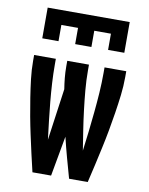

<svg xmlns="http://www.w3.org/2000/svg" viewBox="-84 -801 667 862"><g transform="rotate(10 250.0 -370.0)"><path d="M63 -600V-740H437V-600H363V-674H287V-600H213V-674H137V-600ZM124 0Q114 -41 105 -81.5Q96 -122 87 -163Q78 -204 70.5 -245Q63 -286 56.5 -327.5Q50 -369 45 -410.5Q40 -452 40 -494V-520H139V-494Q139 -452 141.5 -409.5Q144 -367 148 -324.5Q152 -282 157 -240Q162 -198 167 -156L200 -392Q196 -417 193.5 -442.5Q191 -468 191 -494V-520H290V-494Q290 -449 294 -404Q298 -359 303.5 -314Q309 -269 316 -224Q323 -179 330 -135Q336 -180 341 -224.5Q346 -269 350.5 -314Q355 -359 358 -404Q361 -449 361 -494V-520H460V-494Q460 -452 455 -410.5Q450 -369 443.5 -327.5Q437 -286 429.5 -245Q422 -204 413 -163Q404 -122 395 -81.5Q386 -41 376 0H291Q278 -46 265.5 -91.5Q253 -137 242 -183L209 0Z"/></g></svg>

Font: Iosevka SS04 Semibold
Style: Regular
Weight: 600
Monospace: yes
Designer: Belleve Invis
Foundry: Belleve Invis
Version: Version 19.0.0; ttfautohint (v1.8.4)